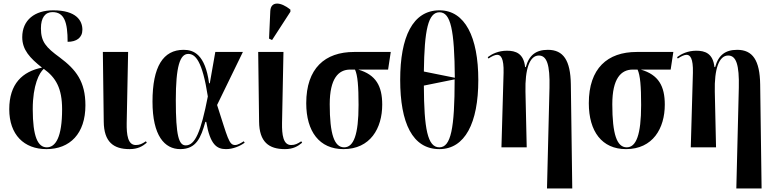

<svg xmlns="http://www.w3.org/2000/svg" viewBox="-20 -828 4361 1079"><path d="M241 10C373 10 460 -77 460 -236C460 -370 407 -437 316 -505C238 -562 210 -593 210 -669C210 -729 234 -760 275 -760C342 -760 360 -702 360 -593C410 -593 443 -616 443 -661C443 -712 409 -770 279 -770C176 -770 105 -716 105 -619C105 -548 148 -502 216 -448C106 -426 32 -357 32 -214C32 -71 115 10 241 10ZM243 0C193 0 164 -59 164 -215C164 -350 201 -420 226 -441C294 -392 329 -332 329 -214C329 -58 293 0 243 0Z M708 10C755 10 781 -6 805 -26L800 -34C779 -20 765 -13 743 -13C698 -13 691 -71 692 -137L700 -536H558L563 -145C564 -30 618 10 708 10Z M993 10C1083 10 1109 -54 1134 -143H1139C1161 -14 1199 10 1250 10C1290 10 1329 -7 1355 -26L1350 -34C1335 -25 1317 -13 1301 -13C1266 -13 1260 -53 1200 -238L1345 -536H1190L1159 -360H1155C1133 -523 1068 -548 1012 -548C897 -548 837 -454 837 -257C837 -65 905 10 993 10ZM1024 -11C985 -11 968 -64 968 -265C968 -454 991 -525 1038 -525C1078 -525 1117 -486 1148 -286C1109 -86 1076 -11 1024 -11Z M1509 -603 1612 -762V-774C1558 -818 1502 -823 1499 -766L1492 -611ZM1581 10C1628 10 1654 -6 1678 -26L1673 -34C1652 -20 1638 -13 1616 -13C1571 -13 1564 -71 1565 -137L1573 -536H1431L1436 -145C1437 -30 1491 10 1581 10Z M1910 10C2061 10 2128 -107 2128 -240C2128 -344 2093 -408 1993 -437H2161L2176 -536H1970C1806 -536 1701 -444 1701 -248C1701 -89 1775 10 1910 10ZM1914 0C1859 0 1833 -73 1833 -242C1833 -387 1882 -437 1948 -437H1975C1990 -405 1995 -343 1995 -238C1995 -70 1967 0 1914 0Z M2449 10C2593 10 2668 -137 2668 -378C2668 -620 2593 -770 2450 -770C2299 -770 2229 -620 2229 -379C2229 -137 2298 10 2449 10ZM2536 -391 2362 -426C2365 -660 2386 -759 2450 -759C2513 -759 2534 -660 2536 -391ZM2449 0C2383 0 2363 -104 2362 -347L2535 -382C2535 -105 2514 0 2449 0Z M3054 231H3196L3188 -354C3186 -489 3146 -548 3059 -548C2992 -548 2953 -518 2935 -451H2931C2923 -528 2878 -543 2829 -543C2781 -543 2745 -525 2721 -507L2725 -499C2744 -512 2762 -520 2774 -520C2794 -520 2812 -502 2810 -419L2798 0H2940L2933 -313C2930 -439 2956 -516 3008 -516C3053 -516 3071 -465 3068 -335Z M3498 10C3649 10 3716 -107 3716 -240C3716 -344 3681 -408 3581 -437H3749L3764 -536H3558C3394 -536 3289 -444 3289 -248C3289 -89 3363 10 3498 10ZM3502 0C3447 0 3421 -73 3421 -242C3421 -387 3470 -437 3536 -437H3563C3578 -405 3583 -343 3583 -238C3583 -70 3555 0 3502 0Z M4118 231H4260L4252 -354C4250 -489 4210 -548 4123 -548C4056 -548 4017 -518 3999 -451H3995C3987 -528 3942 -543 3893 -543C3845 -543 3809 -525 3785 -507L3789 -499C3808 -512 3826 -520 3838 -520C3858 -520 3876 -502 3874 -419L3862 0H4004L3997 -313C3994 -439 4020 -516 4072 -516C4117 -516 4135 -465 4132 -335Z"/></svg>

Font: Noto Serif Display ExtraCondensed
Style: Bold
Weight: 700
Width: 2
Designer: Monotype Design Team
Foundry: Monotype Imaging Inc.
Version: Version 2.009